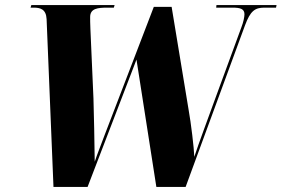

<svg xmlns="http://www.w3.org/2000/svg" viewBox="-20 -734 1106 754"><path d="M163 -659 190 0H324L516 -500L594 0H709L942 -634C963 -691 981 -704 1018 -704H1064L1066 -714H830L829 -704H893C924 -704 940 -699 940 -678C940 -668 936 -647 928 -627L826 -349C805 -291 757 -162 743 -118C742 -152 730 -252 721 -301L654 -707H584L391 -204C376 -163 363 -132 352 -99C352 -144 348 -321 347 -348L335 -621C334 -644 334 -655 334 -667C334 -701 364 -704 402 -704H427L430 -714H103L100 -704H112C137 -704 161 -699 163 -659Z"/></svg>

Font: Noto Serif Display Condensed Black
Style: Italic
Weight: 900
Width: 3
Italic angle: -12°
Designer: Monotype Design Team
Foundry: Monotype Imaging Inc.
Version: Version 2.009